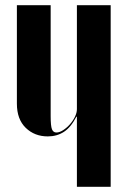

<svg xmlns="http://www.w3.org/2000/svg" viewBox="-20 -719 491 739"><path d="M274 -270Q253 -229 226 -211.5Q199 -194 164 -194Q113 -194 79 -227Q45 -260 45 -320V-699H175V-272Q175 -234 180 -221.5Q185 -209 197 -209Q209 -209 223 -218Q237 -227 249 -240.5Q261 -254 268.5 -269.5Q276 -285 276 -299V-699H406V0H276V-270Z"/></svg>

Font: Moniqa Black Display
Style: Regular
Weight: 900
Designer: Rajesh Rajput
Foundry: Rajesh Rajput
Version: Version 1.000